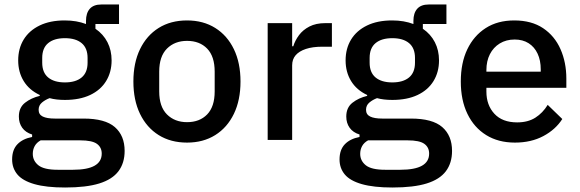

<svg xmlns="http://www.w3.org/2000/svg" viewBox="-20 -623 2585 855"><path d="M535 49Q535 103 507.5 139.5Q480 176 422 194Q364 212 270 212Q186 212 133.5 197Q81 182 57.5 154Q34 126 34 87Q34 44 57.5 19.5Q81 -5 123 -13V-24Q94 -33 79 -54Q64 -75 64 -104Q64 -144 91.5 -165.5Q119 -187 157 -196V-200Q110 -222 85.5 -262Q61 -302 61 -354Q61 -407 85.5 -447Q110 -487 156.5 -509.5Q203 -532 268 -532Q295 -532 318.5 -528Q342 -524 363 -516V-530Q363 -565 380 -584Q397 -603 431 -603H510V-516H405V-495Q440 -471 458.5 -435Q477 -399 477 -354Q477 -302 452.5 -262Q428 -222 381.5 -200Q335 -178 269 -178Q250 -178 232.5 -180Q215 -182 201 -186Q182 -179 167 -166.5Q152 -154 152 -134Q152 -113 170.5 -104Q189 -95 224 -95H352Q448 -95 491.5 -57Q535 -19 535 49ZM433 61Q433 33 411.5 17.5Q390 2 337 2H161Q143 12 134.5 27.5Q126 43 126 62Q126 93 151 113Q176 133 237 133H305Q369 133 401 115Q433 97 433 61ZM269 -256Q317 -256 343.5 -278Q370 -300 370 -344V-365Q370 -409 343.5 -431Q317 -453 269 -453Q221 -453 194.5 -431Q168 -409 168 -365V-344Q168 -300 194.5 -278Q221 -256 269 -256Z M813 12Q740 12 686.5 -21.5Q633 -55 603.5 -116Q574 -177 574 -260Q574 -343 603.5 -404Q633 -465 686.5 -498.5Q740 -532 813 -532Q885 -532 938.5 -498.5Q992 -465 1021.5 -404Q1051 -343 1051 -260Q1051 -177 1021.5 -116Q992 -55 938.5 -21.5Q885 12 813 12ZM813 -79Q869 -79 902.5 -113.5Q936 -148 936 -216V-304Q936 -372 902.5 -406.5Q869 -441 813 -441Q758 -441 723.5 -406.5Q689 -372 689 -304V-216Q689 -148 723.5 -113.5Q758 -79 813 -79Z M1281 0H1172V-520H1281V-417H1286Q1294 -443 1311.5 -466.5Q1329 -490 1358 -505Q1387 -520 1429 -520H1458V-415H1415Q1372 -415 1342 -405Q1312 -395 1296.5 -377Q1281 -359 1281 -332Z M1993 49Q1993 103 1965.5 139.5Q1938 176 1880 194Q1822 212 1728 212Q1644 212 1591.5 197Q1539 182 1515.5 154Q1492 126 1492 87Q1492 44 1515.5 19.5Q1539 -5 1581 -13V-24Q1552 -33 1537 -54Q1522 -75 1522 -104Q1522 -144 1549.5 -165.5Q1577 -187 1615 -196V-200Q1568 -222 1543.5 -262Q1519 -302 1519 -354Q1519 -407 1543.5 -447Q1568 -487 1614.5 -509.5Q1661 -532 1726 -532Q1753 -532 1776.5 -528Q1800 -524 1821 -516V-530Q1821 -565 1838 -584Q1855 -603 1889 -603H1968V-516H1863V-495Q1898 -471 1916.5 -435Q1935 -399 1935 -354Q1935 -302 1910.5 -262Q1886 -222 1839.5 -200Q1793 -178 1727 -178Q1708 -178 1690.5 -180Q1673 -182 1659 -186Q1640 -179 1625 -166.5Q1610 -154 1610 -134Q1610 -113 1628.5 -104Q1647 -95 1682 -95H1810Q1906 -95 1949.5 -57Q1993 -19 1993 49ZM1891 61Q1891 33 1869.5 17.5Q1848 2 1795 2H1619Q1601 12 1592.5 27.5Q1584 43 1584 62Q1584 93 1609 113Q1634 133 1695 133H1763Q1827 133 1859 115Q1891 97 1891 61ZM1727 -256Q1775 -256 1801.5 -278Q1828 -300 1828 -344V-365Q1828 -409 1801.5 -431Q1775 -453 1727 -453Q1679 -453 1652.5 -431Q1626 -409 1626 -365V-344Q1626 -300 1652.5 -278Q1679 -256 1727 -256Z M2273 12Q2199 12 2145 -21.5Q2091 -55 2061.5 -116Q2032 -177 2032 -260Q2032 -343 2061 -403.5Q2090 -464 2143 -498Q2196 -532 2270 -532Q2347 -532 2398.5 -497.5Q2450 -463 2476 -404Q2502 -345 2502 -273V-232H2146V-215Q2146 -155 2181.5 -116.5Q2217 -78 2283 -78Q2331 -78 2364 -99Q2397 -120 2419 -156L2484 -93Q2454 -46 2399.5 -17Q2345 12 2273 12ZM2272 -447Q2234 -447 2205.5 -429.5Q2177 -412 2161.5 -381.5Q2146 -351 2146 -311V-304H2388V-314Q2388 -354 2374 -384Q2360 -414 2334 -430.5Q2308 -447 2272 -447Z"/></svg>

Font: IBM Plex Sans Medium
Style: Regular
Weight: 500
Designer: Mike Abbink, Paul van der Laan, Pieter van Rosmalen
Foundry: Bold Monday
Version: Version 3.201